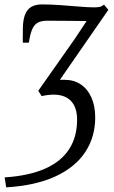

<svg xmlns="http://www.w3.org/2000/svg" viewBox="-36 -584 504 848"><path d="M-8.5 243.5 -15.5 199.5Q91.5 192.5 162.8 161Q234 129.5 269.2 75Q304.5 20.5 304.5 -55Q304.5 -110 277.5 -138Q250.5 -166 201 -166Q187.5 -166 172.8 -164Q158 -162 148 -159.5L133 -183L294 -412L346.5 -491Q315.5 -491.5 284.2 -491.8Q253 -492 224.2 -492.2Q195.5 -492.5 172.5 -492.5Q146 -492.5 130.2 -483.5Q114.5 -474.5 105.8 -453.8Q97 -433 91.5 -395.5H65Q64.5 -402 64.5 -410Q64.5 -418 64.8 -429.8Q65 -441.5 65 -459Q65.5 -496.5 74.8 -519.8Q84 -543 102.5 -553.8Q121 -564.5 150 -564.5Q190 -564.5 233 -561.2Q276 -558 315 -554.8Q354 -551.5 382 -551.5Q397 -551.5 406 -554Q415 -556.5 423.5 -563.5L442.5 -540.5L228.5 -231.5Q233 -231.5 238.2 -231.5Q243.5 -231.5 249.5 -231.5Q290 -231.5 320.2 -211.5Q350.5 -191.5 367.5 -154Q384.5 -116.5 384.5 -64.5Q384.5 20.5 340.8 87.2Q297 154 209.5 194.8Q122 235.5 -8.5 243.5Z"/></svg>

Font: Merriweather 24pt SemiCondensed Light
Style: Italic
Weight: 300
Width: 4
Italic angle: -7.8°
Designer: Eben Sorkin
Foundry: Eben Sorkin
Version: Version 2.101